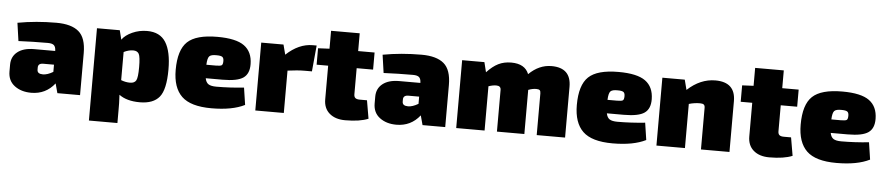

<svg xmlns="http://www.w3.org/2000/svg" viewBox="-45 -930 6494 1409"><g transform="rotate(5 3202.0 -225.5)"><path d="M67 -356 48 -489Q184 -514 333 -514Q444 -514 498 -468Q552 -422 552 -310V0H385L366 -70Q300 14 193 14Q119 14 70 -23Q21 -60 21 -128V-178Q21 -238 65 -272.5Q109 -307 186 -307H342V-311Q341 -338 328 -349.5Q315 -361 283 -361Q173 -361 67 -356ZM225 -175V-159Q225 -128 267 -128Q300 -128 342 -153V-206H263Q225 -206 225 -175Z M801 -500 818 -432Q842 -466 893 -489Q944 -512 1002 -512Q1097 -512 1139.5 -444Q1182 -376 1182 -244Q1182 -96 1137 -41Q1092 14 993 14Q896 14 840 -28Q844 43 843 81V180H633V-500ZM843 -343V-136Q876 -123 909 -123Q942 -123 954 -144.5Q966 -166 966 -242Q966 -318 954.5 -339.5Q943 -361 912 -361Q879 -361 843 -343Z M1585 -204H1460Q1466 -173 1484.5 -161Q1503 -149 1543 -149Q1641 -149 1746 -160L1765 -34Q1674 12 1520 12Q1367 12 1301 -51.5Q1235 -115 1235 -246Q1235 -393 1299 -453.5Q1363 -514 1519 -514Q1657 -514 1717.5 -470Q1778 -426 1779 -336Q1780 -265 1736.5 -234.5Q1693 -204 1585 -204ZM1456 -303H1526Q1560 -303 1569 -309.5Q1578 -316 1578 -341Q1578 -364 1566.5 -371.5Q1555 -379 1525 -379Q1485 -380 1471.5 -366Q1458 -352 1456 -303Z M2250 -514 2232 -322H2179Q2126 -322 2053 -312V0H1843V-500H2007L2026 -427Q2119 -514 2221 -514Z M2557 -374V-182Q2557 -163 2567 -154.5Q2577 -146 2600 -146H2653L2676 -12Q2614 14 2506 14Q2433 14 2390 -23Q2347 -60 2347 -126V-374H2262V-495L2346 -499V-631H2557V-500H2678V-374Z M2757 -356 2738 -489Q2874 -514 3023 -514Q3134 -514 3188 -468Q3242 -422 3242 -310V0H3075L3056 -70Q2990 14 2883 14Q2809 14 2760 -23Q2711 -60 2711 -128V-178Q2711 -238 2755 -272.5Q2799 -307 2876 -307H3032V-311Q3031 -338 3018 -349.5Q3005 -361 2973 -361Q2863 -361 2757 -356ZM2915 -175V-159Q2915 -128 2957 -128Q2990 -128 3032 -153V-206H2953Q2915 -206 2915 -175Z M3487 -500 3505 -427Q3548 -473 3589.5 -493.5Q3631 -514 3684 -514Q3785 -514 3814 -440Q3889 -514 3981 -514Q4125 -514 4125 -374V0H3916V-307Q3916 -324 3909 -330.5Q3902 -337 3883 -337Q3856 -337 3825 -325V0H3623V-307Q3623 -337 3589 -337Q3563 -337 3532 -326V0H3323V-500Z M4540 -204H4415Q4421 -173 4439.5 -161Q4458 -149 4498 -149Q4596 -149 4701 -160L4720 -34Q4629 12 4475 12Q4322 12 4256 -51.5Q4190 -115 4190 -246Q4190 -393 4254 -453.5Q4318 -514 4474 -514Q4612 -514 4672.5 -470Q4733 -426 4734 -336Q4735 -265 4691.5 -234.5Q4648 -204 4540 -204ZM4411 -303H4481Q4515 -303 4524 -309.5Q4533 -316 4533 -341Q4533 -364 4521.5 -371.5Q4510 -379 4480 -379Q4440 -380 4426.5 -366Q4413 -352 4411 -303Z M4963 -500 4982 -426Q5077 -514 5188 -514Q5336 -514 5336 -374V0H5126V-307Q5126 -323 5118 -330Q5110 -337 5090 -337Q5048 -337 5008 -325V0H4798V-500Z M5681 -374V-182Q5681 -163 5691 -154.5Q5701 -146 5724 -146H5777L5800 -12Q5738 14 5630 14Q5557 14 5514 -23Q5471 -60 5471 -126V-374H5386V-495L5470 -499V-631H5681V-500H5802V-374Z M6189 -204H6064Q6070 -173 6088.5 -161Q6107 -149 6147 -149Q6245 -149 6350 -160L6369 -34Q6278 12 6124 12Q5971 12 5905 -51.5Q5839 -115 5839 -246Q5839 -393 5903 -453.5Q5967 -514 6123 -514Q6261 -514 6321.5 -470Q6382 -426 6383 -336Q6384 -265 6340.5 -234.5Q6297 -204 6189 -204ZM6060 -303H6130Q6164 -303 6173 -309.5Q6182 -316 6182 -341Q6182 -364 6170.5 -371.5Q6159 -379 6129 -379Q6089 -380 6075.5 -366Q6062 -352 6060 -303Z"/></g></svg>

Font: Exo 2.0 Black
Style: Regular
Weight: 900
Designer: Natanael Gama
Version: Version 1.001;PS 001.001;hotconv 1.0.70;makeotf.lib2.5.58329